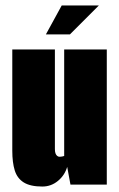

<svg xmlns="http://www.w3.org/2000/svg" viewBox="-20 -676 436 703"><path d="M135 7Q91 7 67 -8Q43 -23 34 -52Q25 -81 25 -124V-495H181V-130Q181 -121 183 -115Q185 -109 189 -105.5Q193 -102 198 -102Q201 -102 204 -102.5Q207 -103 210 -103.5Q213 -104 215 -105V-495H371V0H238L226 -65Q217 -34 192 -13.5Q167 7 135 7ZM148 -550 206 -656H342L236 -550Z"/></svg>

Font: Alumni Sans Thin Black
Style: Regular
Weight: 900
Version: Version 1.018